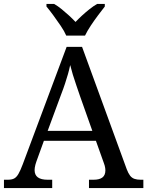

<svg xmlns="http://www.w3.org/2000/svg" viewBox="-20 -951 745 971"><path d="M0 0V-42H19Q39 -42 51 -48Q63 -54 73 -71Q83 -88 95 -120L317 -714H395L621 -95Q629 -74 638 -62.5Q647 -51 660 -46.5Q673 -42 692 -42H705V0H430V-42H453Q483 -42 498 -53.5Q513 -65 513 -90Q513 -96 512 -101.5Q511 -107 509.5 -113.5Q508 -120 505 -127L465 -239H202L164 -134Q161 -126 159 -118Q157 -110 156 -103.5Q155 -97 155 -91Q155 -66 171.5 -54Q188 -42 221 -42H244V0ZM221 -289H447L385 -464Q375 -494 365.5 -521Q356 -548 348.5 -573Q341 -598 335 -622Q330 -598 323.5 -575.5Q317 -553 309 -528.5Q301 -504 289 -473ZM315 -771Q305 -794 287 -820.5Q269 -847 250 -873Q231 -899 215 -918V-931H254Q273 -920 292 -904.5Q311 -889 329 -872.5Q347 -856 362 -840Q377 -856 395 -872.5Q413 -889 432.5 -904.5Q452 -920 471 -931H510V-918Q495 -899 475.5 -873Q456 -847 438.5 -820.5Q421 -794 410 -771Z"/></svg>

Font: Noto Serif Thai
Style: Regular
Weight: 400
Designer: Monotype Design Team
Foundry: Monotype Imaging Inc.
Version: Version 2.001